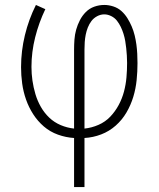

<svg xmlns="http://www.w3.org/2000/svg" viewBox="-20 -550 640 775"><path d="M279 205V7Q246 5 214 -6.5Q182 -18 157 -39.5Q132 -61 114 -89Q96 -117 85 -148.5Q74 -180 69.5 -213Q65 -246 65 -279Q65 -344 80.5 -408Q96 -472 125 -530L163 -513Q137 -459 122 -399.5Q107 -340 107 -280Q107 -252 111 -224.5Q115 -197 123 -170Q131 -143 145 -118.5Q159 -94 179 -75Q199 -56 225 -45Q251 -34 279 -31V-350Q279 -370 280.5 -390.5Q282 -411 287.5 -430.5Q293 -450 302.5 -468.5Q312 -487 326.5 -501.5Q341 -516 360.5 -523Q380 -530 401 -530Q419 -530 437.5 -524Q456 -518 470 -505.5Q484 -493 494 -477Q504 -461 511.5 -443.5Q519 -426 523.5 -407.5Q528 -389 530.5 -370.5Q533 -352 534 -333Q535 -314 535 -295Q535 -261 531.5 -226.5Q528 -192 518 -159Q508 -126 490.5 -96Q473 -66 447 -43Q421 -20 388.5 -7.5Q356 5 321 7V205ZM321 -31Q350 -34 377.5 -46Q405 -58 425 -79Q445 -100 459 -126Q473 -152 480.5 -180.5Q488 -209 490.5 -238Q493 -267 493 -296Q493 -311 492 -326Q491 -341 489.5 -355.5Q488 -370 485.5 -384.5Q483 -399 478.5 -413.5Q474 -428 467.5 -441.5Q461 -455 452 -466.5Q443 -478 429 -485Q415 -492 401 -492Q386 -492 372 -484.5Q358 -477 349 -465Q340 -453 334.5 -439Q329 -425 326 -410Q323 -395 322 -380Q321 -365 321 -350Z"/></svg>

Font: Iosevka Curly XLtEx
Style: Regular
Weight: 200
Width: 7
Monospace: yes
Designer: Belleve Invis
Foundry: Belleve Invis
Version: Version 11.1.0; ttfautohint (v1.8.3)